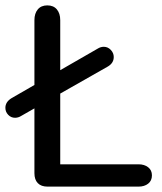

<svg xmlns="http://www.w3.org/2000/svg" viewBox="-44 -694 603 714"><path d="M84 -50V-291L35 -263Q24 -256 12 -256Q-3 -256 -13.5 -267Q-24 -278 -24 -293Q-24 -315 -1 -329L84 -378V-619Q84 -644 96.5 -659Q109 -674 132 -674Q155 -674 167.5 -659Q180 -644 180 -619V-433L319 -513Q330 -520 342 -520Q357 -520 368 -508.5Q379 -497 379 -482Q379 -459 356 -446L180 -346V-83H471Q493 -83 507 -72Q521 -61 521 -42Q521 -22 507 -11Q493 0 471 0H133Q109 0 96.5 -13Q84 -26 84 -50Z"/></svg>

Font: SN Pro
Style: Regular
Weight: 400
Designer: Tobias Whetton
Foundry: Supernotes
Version: Version 1.003